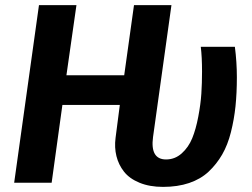

<svg xmlns="http://www.w3.org/2000/svg" viewBox="-20 -712 980 748"><path d="M615.2 16.1Q563 16.1 523.7 0Q484.4 -16.1 463.1 -43.2Q441.9 -70.3 433.6 -103.8Q425.3 -137.2 430.2 -174.8L446.8 -303.2H223.1L181.2 0H35.2L131.8 -691.9H277.8L238.8 -418.9H463.9L502 -691.9H647.9L576.2 -178.2Q564.5 -90.8 627 -90.8Q661.6 -90.8 688 -114.5Q714.4 -138.2 728.8 -173.3Q743.2 -208.5 752.4 -257.1Q761.7 -305.7 764.4 -346.9Q767.1 -388.2 767.1 -433.1Q767.1 -489.7 762.2 -529.8H895Q902.8 -470.2 902.8 -411.1Q902.8 -350.1 897.5 -298.3Q892.1 -246.6 879.6 -197Q867.2 -147.5 845.5 -109.9Q823.7 -72.3 792.7 -43.2Q761.7 -14.2 716.8 1Q671.9 16.1 615.2 16.1Z"/></svg>

Font: FiraGO SemiBold
Style: Italic
Weight: 600
Italic angle: -8°
Designer: bBox Type GmbH
Foundry: bBox Type GmbH
Version: Version 1.001;PS 001.001;hotconv 1.0.88;makeotf.lib2.5.64775